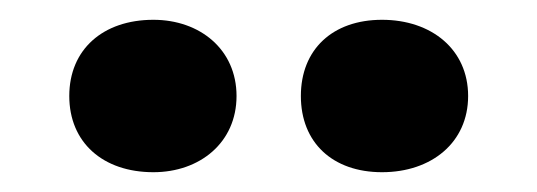

<svg xmlns="http://www.w3.org/2000/svg" viewBox="-20 -758 543 194"><path d="M366 -584C416 -584 453 -614 453 -661C453 -708 416 -738 366 -738C316 -738 284 -708 284 -661C284 -614 316 -584 366 -584ZM135 -584C182 -584 219 -614 219 -661C219 -708 182 -738 135 -738C84 -738 50 -708 50 -661C50 -614 84 -584 135 -584Z"/></svg>

Font: Fixel Display ExtraBold
Style: Regular
Weight: 800
Designer: AlfaBravo + MacPaw
Foundry: Kyrylo Tkachov, Marchela Mozhyna, Serhii Makarenko, Maria Weinstein, Zakhar Kryvoshyya
Version: Version 1.211